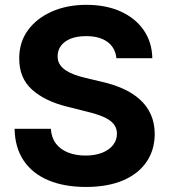

<svg xmlns="http://www.w3.org/2000/svg" viewBox="-20 -757 695 788"><path d="M457.7 -518.1Q453.5 -561.1 421.2 -584.9Q388.8 -608.7 333.5 -608.7Q295.8 -608.7 269.9 -598.2Q244 -587.7 230.3 -569.2Q216.6 -550.8 216.6 -527.3Q215.9 -507.8 225 -493.3Q234 -478.7 250 -468.2Q266 -457.7 286.9 -450.1Q307.9 -442.5 331.7 -437.1L397 -421.5Q444.6 -410.9 484.4 -393.1Q524.1 -375.4 553.3 -349.4Q582.4 -323.5 598.5 -288.4Q614.7 -253.2 615.1 -207.7Q614.7 -141 581.1 -92.2Q547.6 -43.3 484.6 -16.5Q421.5 10.3 332.7 10.3Q244.7 10.3 179.5 -16.7Q114.3 -43.7 77.9 -96.8Q41.5 -149.9 39.8 -228.3H188.6Q191.1 -191.8 209.7 -167.4Q228.3 -143.1 259.8 -130.9Q291.2 -118.6 331 -118.6Q370 -118.6 399 -130Q427.9 -141.3 443.9 -161.6Q459.9 -181.8 459.9 -208.1Q459.9 -232.6 445.5 -249.3Q431.1 -266 403.6 -277.7Q376.1 -289.4 336.3 -299L257.1 -318.9Q165.1 -341.3 111.9 -388.8Q58.6 -436.4 58.9 -517Q58.6 -583.1 94.3 -632.5Q130 -681.8 192.5 -709.5Q255 -737.2 334.5 -737.2Q415.5 -737.2 476 -709.5Q536.6 -681.8 570.3 -632.5Q604 -583.1 605.1 -518.1Z"/></svg>

Font: InterMG
Style: Bold
Weight: 700
Designer: Rasmus Andersson
Foundry: rsms
Version: Version 3.019;December 26, 2023;FontCreator 15.0.0.2955 64-b